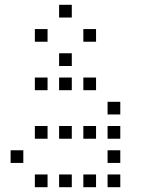

<svg xmlns="http://www.w3.org/2000/svg" viewBox="-20 -796 640 792"><path d="M224.8 -776.2Q223.8 -776.2 223.8 -776.2Q223.8 -776.2 223.8 -775.2V-724.8Q223.8 -723.8 223.8 -723.8Q223.8 -723.8 224.8 -723.8H275.2Q276.2 -723.8 276.2 -723.8Q276.2 -723.8 276.2 -724.8V-775.2Q276.2 -776.2 276.2 -776.2Q276.2 -776.2 275.2 -776.2ZM124.8 -676.2Q123.8 -676.2 123.8 -676.2Q123.8 -676.2 123.8 -675.2V-624.8Q123.8 -623.8 123.8 -623.8Q123.8 -623.8 124.8 -623.8H175.2Q176.2 -623.8 176.2 -623.8Q176.2 -623.8 176.2 -624.8V-675.2Q176.2 -676.2 176.2 -676.2Q176.2 -676.2 175.2 -676.2ZM324.8 -676.2Q323.8 -676.2 323.8 -676.2Q323.8 -676.2 323.8 -675.2V-624.8Q323.8 -623.8 323.8 -623.8Q323.8 -623.8 324.8 -623.8H375.2Q376.2 -623.8 376.2 -623.8Q376.2 -623.8 376.2 -624.8V-675.2Q376.2 -676.2 376.2 -676.2Q376.2 -676.2 375.2 -676.2ZM224.8 -576.2Q223.8 -576.2 223.8 -576.2Q223.8 -576.2 223.8 -575.2V-524.8Q223.8 -523.8 223.8 -523.8Q223.8 -523.8 224.8 -523.8H275.2Q276.2 -523.8 276.2 -523.8Q276.2 -523.8 276.2 -524.8V-575.2Q276.2 -576.2 276.2 -576.2Q276.2 -576.2 275.2 -576.2ZM124.8 -476.2Q123.8 -476.2 123.8 -476.2Q123.8 -476.2 123.8 -475.2V-424.8Q123.8 -423.8 123.8 -423.8Q123.8 -423.8 124.8 -423.8H175.2Q176.2 -423.8 176.2 -423.8Q176.2 -423.8 176.2 -424.8V-475.2Q176.2 -476.2 176.2 -476.2Q176.2 -476.2 175.2 -476.2ZM224.8 -476.2Q223.8 -476.2 223.8 -476.2Q223.8 -476.2 223.8 -475.2V-424.8Q223.8 -423.8 223.8 -423.8Q223.8 -423.8 224.8 -423.8H275.2Q276.2 -423.8 276.2 -423.8Q276.2 -423.8 276.2 -424.8V-475.2Q276.2 -476.2 276.2 -476.2Q276.2 -476.2 275.2 -476.2ZM324.8 -476.2Q323.8 -476.2 323.8 -476.2Q323.8 -476.2 323.8 -475.2V-424.8Q323.8 -423.8 323.8 -423.8Q323.8 -423.8 324.8 -423.8H375.2Q376.2 -423.8 376.2 -423.8Q376.2 -423.8 376.2 -424.8V-475.2Q376.2 -476.2 376.2 -476.2Q376.2 -476.2 375.2 -476.2ZM424.8 -376.2Q423.8 -376.2 423.8 -376.2Q423.8 -376.2 423.8 -375.2V-324.8Q423.8 -323.8 423.8 -323.8Q423.8 -323.8 424.8 -323.8H475.2Q476.2 -323.8 476.2 -323.8Q476.2 -323.8 476.2 -324.8V-375.2Q476.2 -376.2 476.2 -376.2Q476.2 -376.2 475.2 -376.2ZM124.8 -276.2Q123.8 -276.2 123.8 -276.2Q123.8 -276.2 123.8 -275.2V-224.8Q123.8 -223.8 123.8 -223.8Q123.8 -223.8 124.8 -223.8H175.2Q176.2 -223.8 176.2 -223.8Q176.2 -223.8 176.2 -224.8V-275.2Q176.2 -276.2 176.2 -276.2Q176.2 -276.2 175.2 -276.2ZM224.8 -276.2Q223.8 -276.2 223.8 -276.2Q223.8 -276.2 223.8 -275.2V-224.8Q223.8 -223.8 223.8 -223.8Q223.8 -223.8 224.8 -223.8H275.2Q276.2 -223.8 276.2 -223.8Q276.2 -223.8 276.2 -224.8V-275.2Q276.2 -276.2 276.2 -276.2Q276.2 -276.2 275.2 -276.2ZM324.8 -276.2Q323.8 -276.2 323.8 -276.2Q323.8 -276.2 323.8 -275.2V-224.8Q323.8 -223.8 323.8 -223.8Q323.8 -223.8 324.8 -223.8H375.2Q376.2 -223.8 376.2 -223.8Q376.2 -223.8 376.2 -224.8V-275.2Q376.2 -276.2 376.2 -276.2Q376.2 -276.2 375.2 -276.2ZM424.8 -276.2Q423.8 -276.2 423.8 -276.2Q423.8 -276.2 423.8 -275.2V-224.8Q423.8 -223.8 423.8 -223.8Q423.8 -223.8 424.8 -223.8H475.2Q476.2 -223.8 476.2 -223.8Q476.2 -223.8 476.2 -224.8V-275.2Q476.2 -276.2 476.2 -276.2Q476.2 -276.2 475.2 -276.2ZM24.8 -176.2Q23.8 -176.2 23.8 -176.2Q23.8 -176.2 23.8 -175.2V-124.8Q23.8 -123.8 23.8 -123.8Q23.8 -123.8 24.8 -123.8H75.2Q76.2 -123.8 76.2 -123.8Q76.2 -123.8 76.2 -124.8V-175.2Q76.2 -176.2 76.2 -176.2Q76.2 -176.2 75.2 -176.2ZM424.8 -176.2Q423.8 -176.2 423.8 -176.2Q423.8 -176.2 423.8 -175.2V-124.8Q423.8 -123.8 423.8 -123.8Q423.8 -123.8 424.8 -123.8H475.2Q476.2 -123.8 476.2 -123.8Q476.2 -123.8 476.2 -124.8V-175.2Q476.2 -176.2 476.2 -176.2Q476.2 -176.2 475.2 -176.2ZM124.8 -76.2Q123.8 -76.2 123.8 -76.2Q123.8 -76.2 123.8 -75.2V-24.8Q123.8 -23.8 123.8 -23.8Q123.8 -23.8 124.8 -23.8H175.2Q176.2 -23.8 176.2 -23.8Q176.2 -23.8 176.2 -24.8V-75.2Q176.2 -76.2 176.2 -76.2Q176.2 -76.2 175.2 -76.2ZM224.8 -76.2Q223.8 -76.2 223.8 -76.2Q223.8 -76.2 223.8 -75.2V-24.8Q223.8 -23.8 223.8 -23.8Q223.8 -23.8 224.8 -23.8H275.2Q276.2 -23.8 276.2 -23.8Q276.2 -23.8 276.2 -24.8V-75.2Q276.2 -76.2 276.2 -76.2Q276.2 -76.2 275.2 -76.2ZM324.8 -76.2Q323.8 -76.2 323.8 -76.2Q323.8 -76.2 323.8 -75.2V-24.8Q323.8 -23.8 323.8 -23.8Q323.8 -23.8 324.8 -23.8H375.2Q376.2 -23.8 376.2 -23.8Q376.2 -23.8 376.2 -24.8V-75.2Q376.2 -76.2 376.2 -76.2Q376.2 -76.2 375.2 -76.2ZM424.8 -76.2Q423.8 -76.2 423.8 -76.2Q423.8 -76.2 423.8 -75.2V-24.8Q423.8 -23.8 423.8 -23.8Q423.8 -23.8 424.8 -23.8H475.2Q476.2 -23.8 476.2 -23.8Q476.2 -23.8 476.2 -24.8V-75.2Q476.2 -76.2 476.2 -76.2Q476.2 -76.2 475.2 -76.2Z"/></svg>

Font: Doto Black
Style: Regular
Weight: 900
Monospace: yes
Version: Version 1.000